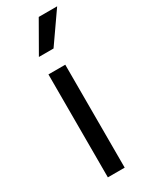

<svg xmlns="http://www.w3.org/2000/svg" viewBox="-200 -800 657 840"><g transform="rotate(-30 128.5 -379.5)"><path d="M75 0V-520H160V0ZM77 -607 164 -759H257L151 -607Z"/></g></svg>

Font: Liter
Style: Regular
Weight: 400
Designer: Anton Skugarov
Foundry: skugi
Version: Version 1.004; ttfautohint (v1.8.4.7-5d5b)